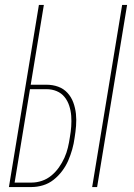

<svg xmlns="http://www.w3.org/2000/svg" viewBox="-20 -755 540 775"><path d="M352 0 473 -735H493L372 0ZM16 0 137 -735H157L104 -413H168Q193 -413 215 -405Q237 -397 252.5 -380Q268 -363 276 -341Q284 -319 286.5 -295.5Q289 -272 287 -247Q285 -222 281 -198Q278 -175 271.5 -152Q265 -129 255.5 -107Q246 -85 231 -65Q216 -45 196.5 -29.5Q177 -14 153.5 -7Q130 0 107 0ZM39 -18H107Q128 -18 149 -25Q170 -32 187.5 -46.5Q205 -61 218 -79.5Q231 -98 240 -118Q249 -138 254 -159Q259 -180 262 -201Q266 -223 267.5 -244.5Q269 -266 267.5 -287Q266 -308 259.5 -328Q253 -348 240.5 -363.5Q228 -379 209 -387Q190 -395 168 -395H101Z"/></svg>

Font: Iosevka SS18 Thin
Style: Italic
Weight: 100
Italic angle: -9°
Monospace: yes
Designer: Belleve Invis
Foundry: Belleve Invis
Version: Version 25.1.1; ttfautohint (v1.8.4)